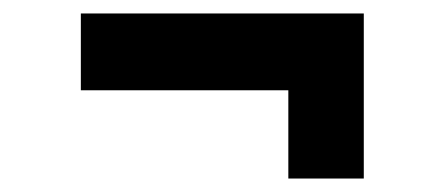

<svg xmlns="http://www.w3.org/2000/svg" viewBox="-20 -427 660 285"><path d="M408 -162V-293H100V-407H520V-162Z"/></svg>

Font: Space 7353
Style: Regular
Weight: 400
Designer: Christine Claussen + Ruben Lyon  (Space 7353)
Version: Version 1.000;FEAKit 1.0